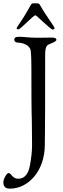

<svg xmlns="http://www.w3.org/2000/svg" viewBox="-65 -932 375 1144"><path d="M34 -763C34 -758 41 -757 44 -757C58 -757 133 -841 146 -841C153 -841 236 -756 249 -756C252 -756 260 -756 260 -764C260 -774 212 -833 174 -901C168 -912 163 -912 157 -912H132C115 -912 125 -899 38 -772C36 -768 34 -765 34 -763ZM-45 154C-45 190 -20 192 -5 192C103 192 202 87 202 -69C202 -117 204 -69 204 -553V-599C204 -630 206 -660 225 -667C254 -679 271 -686 271 -695C271 -708 250 -708 243 -708C180 -708 205 -707 162 -707C106 -707 77 -713 49 -713C25 -713 20 -705 20 -696C20 -691 22 -679 42 -678C70 -677 114 -664 118 -629C121 -603 122 -567 122 -530C122 -188 125 -257 125 -189C125 -187 126 -90 126 -66C126 -33 122 8 113 55C105 100 84 133 44 133C7 133 3 99 -14 99C-25 99 -45 134 -45 154Z"/></svg>

Font: OFL Sorts Mill Goudy
Style: Regular
Weight: 500
Version: Version 003.000